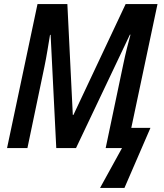

<svg xmlns="http://www.w3.org/2000/svg" viewBox="-20 -734 812 952"><path d="M476 198H597L726 -100H631L761 -714H603L344 -164H341L314 -714H166L15 0H116L200 -402C211 -453 221 -521 228 -561H231L259 0H357L624 -562H627C618 -530 602 -468 591 -414L504 0H585Z"/></svg>

Font: Noto Sans Display SemiCondensed Medium
Style: Italic
Weight: 500
Width: 4
Italic angle: -12°
Designer: Monotype Design Team
Foundry: Monotype Imaging Inc.
Version: Version 1.900